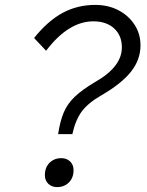

<svg xmlns="http://www.w3.org/2000/svg" viewBox="-20 -751 599 783"><path d="M275 -204H217Q225 -257 240 -292.5Q255 -328 285 -356.5Q315 -385 367 -416Q477 -478 477 -558Q477 -606 445.5 -635Q414 -664 361 -664Q259 -664 168 -544L119 -596Q175 -666 235.5 -698.5Q296 -731 368 -731Q421 -731 462.5 -709.5Q504 -688 528.5 -650.5Q553 -613 553 -566Q553 -508 514.5 -459Q476 -410 393 -362Q339 -331 313.5 -296.5Q288 -262 275 -204ZM163 -37Q163 -68 182 -87Q201 -106 230 -106Q252 -106 266 -92.5Q280 -79 280 -57Q280 -26 261 -7Q242 12 213 12Q191 12 177 -1.5Q163 -15 163 -37Z"/></svg>

Font: Wix Madefor Text
Style: Italic
Weight: 400
Italic angle: -12°
Designer: Dalton Maag Ltd
Foundry: Dalton Maag Ltd
Version: Version 3.100